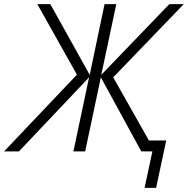

<svg xmlns="http://www.w3.org/2000/svg" viewBox="-61 -734 911 931"><path d="M640 177 678 0H624L428 -359L352 0H295L371 -359L31 0H-41L312 -372L120 -714H183L374 -371L446 -714H503L430 -371L760 -714H830L488 -359L661 -53H745L696 177Z"/></svg>

Font: Noto Sans Light
Style: Italic
Weight: 300
Italic angle: -12°
Designer: Monotype Design Team
Foundry: Monotype Imaging Inc.
Version: Version 2.013; ttfautohint (v1.8.4.7-5d5b)